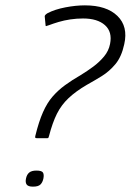

<svg xmlns="http://www.w3.org/2000/svg" viewBox="-20 -690 488 717"><path d="M117 -174Q112 -174 111.5 -176.5Q111 -179 112 -183Q125 -236 140.5 -271Q156 -306 176.5 -329.5Q197 -353 223 -372Q249 -391 282 -410Q305 -424 328 -441Q351 -458 368.5 -479Q386 -500 391 -526Q400 -571 372 -596Q344 -621 290 -621Q266 -621 242.5 -617.5Q219 -614 199 -608Q179 -602 163 -596Q154 -593 152 -592.5Q150 -592 150 -598L147 -629Q147 -632 150 -635Q153 -638 158 -641Q185 -655 224 -662.5Q263 -670 297 -670Q378 -670 418.5 -630.5Q459 -591 444 -525Q434 -478 411 -450.5Q388 -423 359.5 -405.5Q331 -388 304 -373Q263 -349 236 -323.5Q209 -298 192.5 -265Q176 -232 163 -182Q162 -178 161 -176Q160 -174 157 -174ZM77 -23Q80 -38 89 -45.5Q98 -53 116 -53Q136 -53 140.5 -45.5Q145 -38 142 -23Q139 -9 131 -1Q123 7 103 7Q85 7 79.5 -1Q74 -9 77 -23Z"/></svg>

Font: Glory Light
Style: Italic
Weight: 300
Italic angle: -12°
Version: Version 1.011